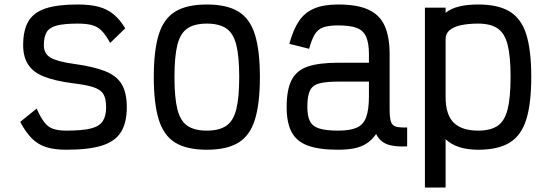

<svg xmlns="http://www.w3.org/2000/svg" viewBox="-20 -652 2440 854"><path d="M275 14Q222 14 185.5 2.5Q149 -9 121.5 -36.5Q94 -64 70 -110L143 -169Q160 -131 176.5 -109Q193 -87 216 -79Q239 -71 275 -71Q346 -71 384 -80.5Q422 -90 437 -113Q452 -136 452 -175Q452 -214 439.5 -234Q427 -254 394.5 -264.5Q362 -275 302 -282Q225 -292 176.5 -311Q128 -330 105.5 -364.5Q83 -399 83 -451Q83 -518 106.5 -557.5Q130 -597 183 -614.5Q236 -632 325 -632Q381 -632 418.5 -622Q456 -612 484.5 -589Q513 -566 537 -526L470 -461Q451 -496 433 -514.5Q415 -533 390.5 -540Q366 -547 325 -547Q266 -547 233 -538.5Q200 -530 187.5 -509Q175 -488 175 -451Q175 -413 205 -395.5Q235 -378 308 -368Q396 -356 447.5 -335.5Q499 -315 521.5 -277Q544 -239 544 -175Q544 -106 518 -64.5Q492 -23 433.5 -4.5Q375 14 275 14Z M900 14Q811 14 759.5 -17.5Q708 -49 686 -120.5Q664 -192 664 -309Q664 -427 686 -498Q708 -569 759.5 -600.5Q811 -632 900 -632Q989 -632 1040.5 -600.5Q1092 -569 1114 -498Q1136 -427 1136 -309Q1136 -192 1114 -120.5Q1092 -49 1040.5 -17.5Q989 14 900 14ZM900 -71Q955 -71 986.5 -92.5Q1018 -114 1031 -166Q1044 -218 1044 -309Q1044 -401 1031 -452.5Q1018 -504 986.5 -525.5Q955 -547 900 -547Q845 -547 813.5 -525.5Q782 -504 769 -452.5Q756 -401 756 -309Q756 -218 769 -166Q782 -114 813.5 -92.5Q845 -71 900 -71Z M1484 14Q1399 14 1349 -4.5Q1299 -23 1277 -64.5Q1255 -106 1255 -176Q1255 -253 1277 -296Q1299 -339 1349 -356Q1399 -373 1484 -373H1621V-411Q1621 -459 1609 -487.5Q1597 -516 1567.5 -527.5Q1538 -539 1484 -539Q1442 -539 1418 -530.5Q1394 -522 1380 -499Q1366 -476 1355 -435L1267 -457Q1284 -520 1309.5 -558Q1335 -596 1377 -614Q1419 -632 1484 -632Q1570 -632 1620 -608.5Q1670 -585 1691.5 -536Q1713 -487 1713 -411V-166Q1713 -128 1719 -110.5Q1725 -93 1742 -88.5Q1759 -84 1791 -85V-1Q1734 2 1701.5 -10.5Q1669 -23 1653 -56Q1635 -30 1611.5 -14.5Q1588 1 1557 7.5Q1526 14 1484 14ZM1484 -71Q1538 -71 1567.5 -84.5Q1597 -98 1609 -131.5Q1621 -165 1621 -224V-289H1484Q1430 -289 1400 -281Q1370 -273 1358.5 -249Q1347 -225 1347 -176Q1347 -136 1358.5 -113Q1370 -90 1400 -80.5Q1430 -71 1484 -71Z M1870 182V-618H1962V-595Q1987 -615 2023.5 -623.5Q2060 -632 2107 -632Q2196 -632 2247.5 -600.5Q2299 -569 2321 -498.5Q2343 -428 2343 -310Q2343 -192 2321 -121Q2299 -50 2247.5 -18Q2196 14 2107 14Q2060 14 2023.5 2.5Q1987 -9 1962 -33V182ZM2107 -71Q2162 -71 2193.5 -92.5Q2225 -114 2238 -166.5Q2251 -219 2251 -310Q2251 -401 2238 -452.5Q2225 -504 2193.5 -525.5Q2162 -547 2107 -547Q2061 -547 2028.5 -539.5Q1996 -532 1979 -517Q1962 -502 1962 -479V-221Q1962 -142 1998 -106.5Q2034 -71 2107 -71Z"/></svg>

Font: Victor Mono Thin SemiBold
Style: Regular
Weight: 600
Monospace: yes
Version: Version 1.561;gftools[0.9.30]